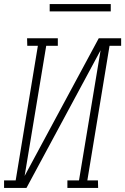

<svg xmlns="http://www.w3.org/2000/svg" viewBox="-53 -923 615 943"><path d="M-33 0V-37H24L133 -698H81L80 -735H231V-698H174L68 -59L432 -735H542V-698H485L376 -37H428L429 0H278V-37H335L441 -676L77 0ZM491 -867H191V-903H491Z"/></svg>

Font: Iosevka Curly Slab Extralight
Style: Italic
Weight: 200
Italic angle: -9°
Monospace: yes
Designer: Belleve Invis
Foundry: Belleve Invis
Version: Version 22.1.2; ttfautohint (v1.8.4)